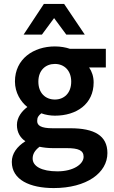

<svg xmlns="http://www.w3.org/2000/svg" viewBox="-20 -739 580 976"><path d="M181 7C200 11 223 14 250 14H319C378 14 405 25 405 58C405 95 354 132 272 132C191 132 146 106 146 67C146 46 155 27 181 7ZM253 217C420 217 526 140 526 39C526 -50 459 -87 338 -87H248C186 -87 169 -102 169 -124C169 -142 175 -151 190 -163C211 -155 237 -151 259 -151C369 -151 456 -210 456 -320C456 -350 447 -376 433 -396H518V-491H335C315 -498 288 -503 259 -503C150 -503 56 -439 56 -325C56 -268 85 -222 119 -195C92 -175 66 -143 66 -104C66 -65 84 -38 109 -21C66 6 40 42 40 84C40 175 132 217 253 217ZM175 -324C175 -382 212 -414 259 -414C306 -414 342 -381 342 -324C342 -265 305 -233 259 -233C212 -233 175 -265 175 -324ZM193 -563 255 -647 317 -563H411L306 -719H203L100 -563Z"/></svg>

Font: Falling Sky
Style: Med
Weight: 500
Designer: Paul D. Hunt
Foundry: Adobe Systems Incorporated
Version: Version 1.02